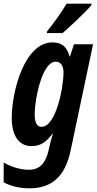

<svg xmlns="http://www.w3.org/2000/svg" viewBox="-46 -786 527 1046"><path d="M211 -616 209 -606H295C328 -633 423 -723 452 -758L453 -766H317C288 -718 252 -667 211 -616ZM113 240C233 240 308 180 339 33L461 -545H357L335 -478H333C319 -530 292 -555 240 -555C88 -555 18 -290 18 -143C18 -45 59 10 125 10C171 10 205 -9 240 -58H242C234 -32 228 -7 224 9L218 36C203 101 171 139 111 139C63 139 4 119 -26 99V207C7 226 58 240 113 240ZM180 -95C155 -95 143 -118 143 -165C143 -244 183 -450 257 -450C285 -450 300 -428 300 -392C300 -306 258 -95 180 -95Z"/></svg>

Font: Noto Sans ExtraCondensed
Style: Bold Italic
Weight: 700
Width: 2
Italic angle: -12°
Designer: Monotype Design Team
Foundry: Monotype Imaging Inc.
Version: Version 2.013